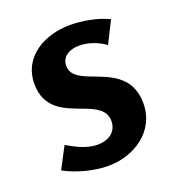

<svg xmlns="http://www.w3.org/2000/svg" viewBox="-102 -593 635 691"><g transform="rotate(-20 215.0 -248.0)"><path d="M240 -510C146 -510 48 -460 48 -354C48 -260 117 -235 179 -212C225 -195 263 -178 263 -135C263 -91 228 -71 188 -71C147 -71 109 -91 75 -111L32 -29C79 -3 145 14 198 14C297 14 393 -48 393 -155C393 -264 307 -287 243 -312C206 -327 178 -342 178 -376C178 -414 213 -429 246 -429C280 -429 318 -416 345 -395L387 -479C345 -500 286 -510 240 -510Z"/></g></svg>

Font: Rosario
Style: Bold
Weight: 700
Designer: Hector Gatti
Foundry: Omnibus Type
Version: Version 1.100